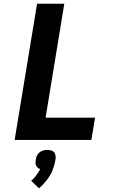

<svg xmlns="http://www.w3.org/2000/svg" viewBox="-20 -755 640 1036"><path d="M59 0 180 -735H327L226 -120H493L473 0ZM190 261 148 220Q153 216 157 212.5Q161 209 164.5 205Q168 201 171.5 196.5Q175 192 178 187.5Q181 183 185 177Q189 171 191 168L192 166L197 157Q193 156 190 154.5Q187 153 184.5 151Q182 149 180 146.5Q178 144 176 140.5Q174 137 173 134Q172 131 172 127.5Q172 124 172 119Q172 114 172 112L173 107Q174 102 175 97Q176 92 178 87.5Q180 83 183 78.5Q186 74 190 70Q194 66 198.5 63.5Q203 61 207.5 59Q212 57 218.5 55.5Q225 54 228 54H235Q239 54 243 54.5Q247 55 250 55.5Q253 56 257 57Q261 58 264 60Q267 62 270 64.5Q273 67 275 70Q277 73 277.5 76.5Q278 80 279 83.5Q280 87 280.5 92Q281 97 280 99L279 107Q278 115 276 122.5Q274 130 272 138Q270 146 267 153.5Q264 161 261.5 168.5Q259 176 254.5 183.5Q250 191 245.5 198Q241 205 236.5 211.5Q232 218 226 224.5Q220 231 213 239.5Q206 248 203 250L199 253Z"/></svg>

Font: Iosevka Aile Heavy Oblique
Style: Regular
Weight: 900
Italic angle: -9°
Designer: Belleve Invis
Foundry: Belleve Invis
Version: Version 31.1.0; ttfautohint (v1.8.4)